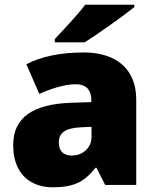

<svg xmlns="http://www.w3.org/2000/svg" viewBox="-20 -786 663 816"><path d="M551 -756V-766H342C309 -721 247 -657 213 -620V-606H340C394 -640 504 -718 551 -756ZM336 -563C236 -563 156 -546 92 -513L147 -387C201 -411 257 -428 301 -428C342 -428 368 -409 368 -360V-352L276 -349C120 -342 36 -287 36 -169C36 -48 108 10 204 10C296 10 339 -14 386 -73H390L427 0H559V-363C559 -491 476 -563 336 -563ZM325 -245 369 -247V-204C369 -157 331 -125 285 -125C252 -125 230 -142 230 -180C230 -220 255 -242 325 -245Z"/></svg>

Font: Noto Sans Lao UI Blk
Style: Regular
Weight: 900
Designer: Monotype Design Team
Foundry: Monotype Imaging Inc.
Version: Version 2.000